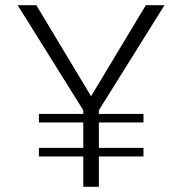

<svg xmlns="http://www.w3.org/2000/svg" viewBox="-20 -720 702 740"><path d="M130 -150H533V-117H130ZM130 -281H533V-248H130ZM301 -295 48 -700H120L331 -349L542 -700H614L361 -295V0H301Z"/></svg>

Font: Moderustic Light
Style: Regular
Weight: 300
Designer: Tural Alisoy
Foundry: TAFT Foundry
Version: Version 2.120